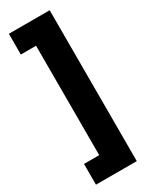

<svg xmlns="http://www.w3.org/2000/svg" viewBox="-232 -780 779 994"><g transform="rotate(-30 158.0 -283.0)"><path d="M21 44V168H265V-734H21V-610H112V44Z"/></g></svg>

Font: Noto Sans Armenian SemiCondensed Black
Style: Regular
Weight: 900
Width: 4
Designer: Monotype Design Team
Foundry: Monotype Imaging Inc.
Version: Version 2.008